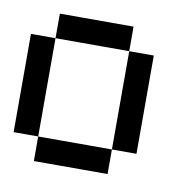

<svg xmlns="http://www.w3.org/2000/svg" viewBox="-53 -428 481 481"><g transform="rotate(10 187.5 -187.5)"><path d="M62.5 -312.5V-375H125V-312.5ZM125 -312.5V-375H187.5V-312.5ZM187.5 -312.5V-375H250V-312.5ZM250 -250V-312.5H312.5V-250ZM250 -187.5V-250H312.5V-187.5ZM250 -125V-187.5H312.5V-125ZM250 -62.5V-125H312.5V-62.5ZM187.5 0V-62.5H250V0ZM125 0V-62.5H187.5V0ZM62.5 0V-62.5H125V0ZM0 -62.5V-125H62.5V-62.5ZM0 -125V-187.5H62.5V-125ZM0 -187.5V-250H62.5V-187.5ZM0 -250V-312.5H62.5V-250Z"/></g></svg>

Font: AprilSans
Style: Regular
Weight: 400
Designer: typesprite
Version: Version 1.001;PS 001.001;hotconv 1.0.88;makeotf.lib2.5.64775